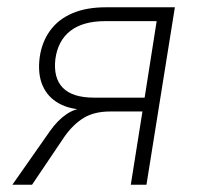

<svg xmlns="http://www.w3.org/2000/svg" viewBox="-20 -507 550 527"><path d="M14 0 117 -147Q138 -177 162.5 -193.5Q187 -210 212 -210H219L216 -206Q173 -206 142 -223Q111 -240 97 -272Q83 -304 89 -350Q95 -392 117.5 -423Q140 -454 178.5 -470.5Q217 -487 270 -487H460L382 0H339L371 -201H282Q239 -201 210 -183.5Q181 -166 157 -132L68 0ZM238 -239H377L410 -449H269Q208 -449 173.5 -422.5Q139 -396 132 -345Q126 -293 152.5 -266Q179 -239 238 -239Z"/></svg>

Font: Nunito Sans 10pt SemiCondensed ExtraLight
Style: Italic
Weight: 250
Width: 4
Italic angle: -9°
Designer: Vernon Adams
Foundry: Vernon Adams
Version: Version 3.101;gftools[0.9.27]